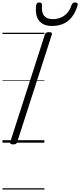

<svg xmlns="http://www.w3.org/2000/svg" viewBox="-20 -1154 649 1553"><path d="M86 14Q72 14 66 9.5Q60 5 63 -6L343 -875Q347 -885 354 -889.5Q361 -894 376 -894Q391 -894 397 -889.5Q403 -885 399 -874L119 -5Q116 5 109 9.5Q102 14 86 14ZM401 -944Q330 -944 296 -986.5Q262 -1029 273 -1114Q275 -1125 281 -1129.5Q287 -1134 298 -1134Q309 -1134 314.5 -1129Q320 -1124 320 -1114Q314 -1055 336.5 -1027Q359 -999 406 -999Q461 -999 501.5 -1028.5Q542 -1058 559 -1114Q564 -1125 570 -1129.5Q576 -1134 587 -1134Q599 -1134 605 -1128.5Q611 -1123 608 -1112Q591 -1054 561.5 -1016.5Q532 -979 491.5 -961.5Q451 -944 401 -944ZM0 369H339V379H0ZM0 -20H339V0H0ZM0 -505H339V-500H0ZM0 -889H339V-879H0Z"/></svg>

Font: Playwrite HR Guides
Style: Regular
Weight: 400
Designer: Veronika Burian, José Scaglione
Foundry: TypeTogether
Version: Version 1.003